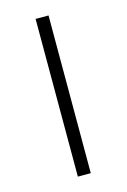

<svg xmlns="http://www.w3.org/2000/svg" viewBox="-85 -544 389 588"><g transform="rotate(-15 109.0 -250.0)"><path d="M88 0V-500H129V0Z"/></g></svg>

Font: MuliDisplayVN ExtraLight
Style: Regular
Weight: 200
Designer: Vernon Adams
Foundry: Vernon Adams
Version: Version 2.100